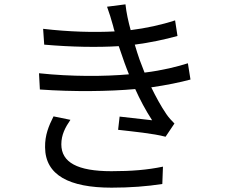

<svg xmlns="http://www.w3.org/2000/svg" viewBox="-20 -818 1040 886"><path d="M502 -698C504 -690 506 -681 509 -673C413 -668 299 -671 179 -685L184 -612C309 -601 431 -599 528 -605C536 -581 545 -555 555 -527C561 -510 568 -493 575 -475C462 -465 310 -464 160 -480L164 -405C318 -394 482 -396 604 -407C626 -358 652 -309 682 -263C650 -267 585 -274 532 -280L525 -219C594 -211 688 -202 744 -187L785 -248C771 -262 759 -275 748 -291C722 -329 699 -372 678 -415C748 -425 811 -438 859 -451L847 -526C800 -511 730 -493 647 -483C639 -503 631 -524 624 -543C617 -564 609 -587 602 -612C671 -621 742 -636 799 -652L788 -724C724 -703 654 -688 583 -679C572 -719 563 -760 559 -798L474 -787C484 -759 494 -728 502 -698ZM305 -265 227 -281C205 -237 187 -195 188 -138C189 -10 299 48 495 48C580 48 659 42 729 31L732 -49C660 -34 587 -28 494 -28C337 -28 263 -69 263 -152C263 -196 281 -230 305 -265Z"/></svg>

Font: Source Han Sans TC
Style: Regular
Weight: 400
Designer: Ryoko NISHIZUKA 西塚涼子 (kana, bopomofo & ideographs); Paul D. Hunt (Latin, Greek & Cyrillic); Sandoll Communications 산돌커뮤니
Foundry: Adobe
Version: Version 2.002;hotconv 1.0.116;makeotfexe 2.5.65601